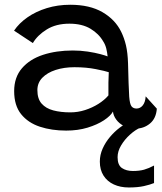

<svg xmlns="http://www.w3.org/2000/svg" viewBox="-20 -552 696 827"><path d="M643.5 161V236.5Q626.5 243.5 600 249.5Q573.5 255.5 534.5 255.5Q498.5 255.5 470.2 242.5Q442 229.5 426 204.5Q410 179.5 410 144Q410 115 422.2 87.8Q434.5 60.5 453.8 37.8Q473 15 495.5 -2Q518 -19 538.5 -27L584.5 -2Q563 7 540 27.8Q517 48.5 501.8 74Q486.5 99.5 486.5 125Q486.5 159 505.2 171.8Q524 184.5 552.5 184.5Q580.5 184.5 600.8 178.8Q621 173 643.5 161ZM265 10.5Q202.5 10.5 151.8 -6.2Q101 -23 71 -60.2Q41 -97.5 41 -159.5Q41 -219 74.5 -258Q108 -297 165.2 -315.8Q222.5 -334.5 293.5 -334.5Q326.5 -334.5 358 -329.8Q389.5 -325 412.5 -318.8Q435.5 -312.5 443.5 -309Q442 -325.5 437.8 -342.8Q433.5 -360 425 -373Q406 -406.5 369.8 -428.2Q333.5 -450 279 -450Q221.5 -450 181.5 -425.2Q141.5 -400.5 121.5 -366.5L40.5 -420Q62.5 -452.5 98.5 -477.5Q134.5 -502.5 181.5 -517Q228.5 -531.5 282.5 -531.5Q366.5 -531.5 421.5 -499.5Q476.5 -467.5 502 -415Q515 -388.5 522.5 -357Q530 -325.5 531.5 -279Q532.5 -230 533.8 -195.5Q535 -161 536.5 -136Q539 -103.5 546.5 -94Q554 -84.5 568 -84.5Q584 -84.5 595 -98.2Q606 -112 607.5 -137L655.5 -84Q652.5 -42 626 -20Q599.5 2 564 2Q536 2 514.8 -8.8Q493.5 -19.5 481 -36.5Q468.5 -53.5 466.5 -71.5Q456.5 -53 427.8 -34Q399 -15 357.2 -2.2Q315.5 10.5 265 10.5ZM283 -68Q315.5 -68 346.5 -78Q377.5 -88 403.8 -104.5Q430 -121 447 -141Q446.5 -172 447 -196.2Q447.5 -220.5 448.5 -241Q434 -246 393 -254.2Q352 -262.5 300.5 -262.5Q256 -262.5 219.8 -250.8Q183.5 -239 162.2 -217Q141 -195 141 -164Q141 -126.5 159.2 -105.8Q177.5 -85 209.5 -76.5Q241.5 -68 283 -68Z"/></svg>

Font: Grandstander Thin
Style: Regular
Weight: 400
Version: Version 1.200